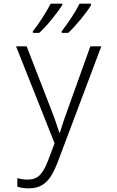

<svg xmlns="http://www.w3.org/2000/svg" viewBox="-20 -786 640 1052"><path d="M75 237V190Q102 198 132 198Q173 198 197.5 174Q222 150 244 92L279 -1L68 -532H126L258 -192Q281 -135 305 -59H308Q329 -127 354 -195L475 -532H535L299 95Q279 148 259 179.5Q239 211 210 228.5Q181 246 137 246Q103 246 75 237ZM160 -615Q184 -644 212 -688Q240 -732 258 -766H321V-758Q301 -726 264 -680.5Q227 -635 195 -606H160ZM318 -615Q342 -645 371 -689Q400 -733 416 -766H479V-758Q460 -726 422.5 -680.5Q385 -635 354 -606H318Z"/></svg>

Font: Noto Sans Mono UI Light
Style: Regular
Weight: 300
Monospace: yes
Designer: Monotype Design team
Foundry: Monotype Imaging Inc.
Version: Version 1.000